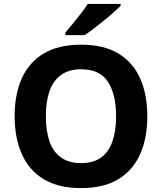

<svg xmlns="http://www.w3.org/2000/svg" viewBox="-20 -954 831 984"><path d="M735 -358Q735 -247 698.5 -164.5Q662 -82 587 -36Q512 10 395 10Q279 10 203.5 -36Q128 -82 91.5 -165Q55 -248 55 -359Q55 -470 91.5 -552Q128 -634 203.5 -679.5Q279 -725 396 -725Q512 -725 587 -679.5Q662 -634 698.5 -551.5Q735 -469 735 -358ZM215 -358Q215 -284 233.5 -230Q252 -176 292.5 -147Q333 -118 395 -118Q459 -118 498.5 -147Q538 -176 556.5 -230Q575 -284 575 -358Q575 -470 533.5 -534.5Q492 -599 396 -599Q333 -599 292.5 -569.5Q252 -540 233.5 -486.5Q215 -433 215 -358ZM598 -924Q584 -910 561 -889.5Q538 -869 511 -847.5Q484 -826 459 -806.5Q434 -787 414 -774H315V-787Q331 -806 352.5 -832Q374 -858 395 -885Q416 -912 430 -934H598Z"/></svg>

Font: Noto Sans Syriac Eastern
Style: Bold
Weight: 700
Designer: Patrick Giasson and the Monotype Design Team
Foundry: Monotype Imaging Inc.
Version: Version 3.001